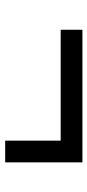

<svg xmlns="http://www.w3.org/2000/svg" viewBox="182 -678 338 742"><g transform="rotate(90 351.0 -307.0)"><path d="M523.5 -158H607.5V-456.5H95V-372.5H523.5Z"/></g></svg>

Font: Spartan Medium
Style: Regular
Weight: 500
Designer: Matt Bailey, Mirko Velimirovic
Foundry: Matt Bailey
Version: Version 1.003; ttfautohint (v1.8.3)